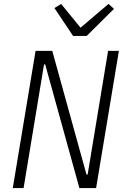

<svg xmlns="http://www.w3.org/2000/svg" viewBox="-20 -957 640 977"><path d="M210 -629H204L100 0H45L161 -698H246L420 -69H426L530 -698H585L469 0H384ZM352 -774 257 -916 291 -937 390 -816 532 -937 560 -912 421 -774Z"/></svg>

Font: IBM Plex Mono Light
Style: Italic
Weight: 300
Italic angle: -9°
Monospace: yes
Designer: Mike Abbink, Paul van der Laan, Pieter van Rosmalen
Foundry: Bold Monday
Version: Version 2.3